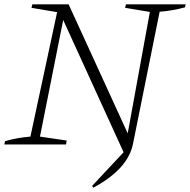

<svg xmlns="http://www.w3.org/2000/svg" viewBox="-22 -665 875 884"><path d="M408 199 402 191 547 36 269 -573 162 -36 285 -18 282 0H-2L1 -15Q32 -24 61.5 -29Q91 -34 118 -36L241 -609L123 -629L127 -645H294L566 -51L668 -610L554 -629L558 -645H833L829 -631Q769 -615 713 -611L590 -1Q566 114 408 199Z"/></svg>

Font: Piazzolla ExtraLight
Style: Italic
Weight: 200
Italic angle: -11.3°
Designer: Juan Pablo del Peral
Foundry: Huerta Tipografica
Version: Version 1.330